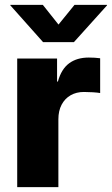

<svg xmlns="http://www.w3.org/2000/svg" viewBox="-20 -770 460 790"><path d="M50.8 0V-529.3H214.8V-434.6H218.3Q232.4 -485.8 264.4 -509.5Q296.4 -533.2 345.2 -533.2Q357.9 -533.2 369.6 -532.5Q381.3 -531.7 392.1 -530.3V-387.2Q381.3 -389.2 361.8 -390.4Q342.3 -391.6 325.2 -391.6Q294.4 -391.6 270.8 -378.2Q247.1 -364.7 233.6 -339.4Q220.2 -314 220.2 -279.3V0ZM156.2 -750 220.7 -668.9 286.6 -750H420.4V-748L284.2 -596.7H157.2L22.5 -748V-750Z"/></svg>

Font: Inter 24pt ExtraBold
Style: Regular
Weight: 800
Designer: Rasmus Andersson
Foundry: rsms
Version: Version 4.001;git-66647c0bb